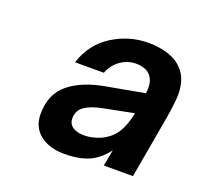

<svg xmlns="http://www.w3.org/2000/svg" viewBox="-82 -864 612 588"><g transform="rotate(20 224.0 -570.0)"><path d="M72 -457Q72 -521 114.5 -556Q157 -591 232 -604L353 -626Q355 -632 355 -644Q355 -667 344 -681Q329 -701 295 -701Q267 -701 244 -684.5Q221 -668 211 -641H117Q138 -706 192 -740Q246 -774 309 -774Q344 -774 373.5 -764.5Q403 -755 421 -735Q448 -707 448 -655Q448 -634 439 -578L403 -374H308L318 -427Q299 -402 275 -387Q240 -366 182 -366Q132 -366 102 -390Q72 -414 72 -457ZM271 -451Q303 -466 319 -491Q335 -516 343 -557L246 -538Q209 -531 188.5 -517Q168 -503 168 -477Q168 -459 182 -449.5Q196 -440 219 -440Q244 -440 271 -451Z"/></g></svg>

Font: Open Sauce One
Style: Bold Italic
Weight: 700
Italic angle: -10°
Designer: Alfredo Marco Pradil
Foundry: Creative Sauce Fz LLC
Version: Version 1.477